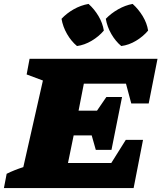

<svg xmlns="http://www.w3.org/2000/svg" viewBox="-63 -960 824 980"><path d="M-43 0 -29 -73Q-9 -83 12.5 -91.5Q34 -100 56 -107L156 -549L73 -580L88 -660H741L696 -432H607L580 -533H365L338 -395H432L480 -465H560L506 -195H426L405 -269H313L284 -128H505L579 -246H667L619 0ZM389 -940Q419 -913 440 -877.5Q461 -842 467 -804Q442 -774 405 -752Q368 -730 330 -725Q301 -749 279.5 -786Q258 -823 251 -864Q277 -892 313 -912.5Q349 -933 389 -940ZM614 -940Q644 -913 665.5 -877.5Q687 -842 693 -804Q668 -774 631.5 -752Q595 -730 556 -725Q527 -749 505.5 -786Q484 -823 477 -864Q504 -892 540 -912.5Q576 -933 614 -940Z"/></svg>

Font: Piazzolla SC Black
Style: Italic
Weight: 900
Italic angle: -11.3°
Designer: Juan Pablo del Peral
Foundry: Huerta Tipografica
Version: Version 1.330